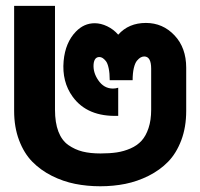

<svg xmlns="http://www.w3.org/2000/svg" viewBox="-20 -631 692 663"><path d="M438 -354H358.9Q358.9 -378.4 355.2 -395.5Q351.6 -412.6 345.5 -420.2Q339.4 -427.7 334 -430.9Q328.6 -434.1 323.2 -434.1Q305.7 -434.1 303.2 -409.7Q300.8 -380.9 319.3 -354Q338.9 -325.2 370.1 -325.2Q379.4 -325.2 388.2 -328.1V-231Q281.7 -227.1 231 -296.9Q193.4 -348.6 199.7 -420.4Q205.6 -484.4 242.2 -522Q270 -550.8 307.1 -550.8Q328.1 -550.8 350.1 -540.3Q372.1 -529.8 388.2 -511.2Q424.3 -551.8 483.9 -551.8Q542 -551.8 582.5 -509Q623 -466.3 623 -397V-248Q623 -191.9 606 -146.7Q588.9 -101.6 560.5 -72.5Q532.2 -43.5 493.2 -23.9Q454.1 -4.4 412.8 3.9Q371.6 12.2 326.2 12.2Q280.8 12.2 239.3 3.9Q197.8 -4.4 158.9 -23.9Q120.1 -43.5 91.6 -72.5Q63 -101.6 45.9 -146.7Q28.8 -191.9 28.8 -248V-610.8H169.9V-252Q169.9 -207.5 181.6 -176.8Q193.4 -146 216.1 -130.1Q238.8 -114.3 265.1 -107.7Q291.5 -101.1 327.1 -101.1Q358.4 -101.1 383.1 -104.7Q407.7 -108.4 430.7 -118.4Q453.6 -128.4 468.8 -145Q483.9 -161.6 492.9 -188.7Q502 -215.8 502 -252V-394Q502 -436 478 -436Q472.2 -436 466.1 -432.9Q460 -429.7 453.1 -421.6Q446.3 -413.6 442.1 -396Q438 -378.4 438 -354Z"/></svg>

Font: LT Superior
Style: Bold
Weight: 400
Designer: Daniel Lyons
Foundry: LyonsType
Version: Version 1.000